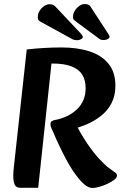

<svg xmlns="http://www.w3.org/2000/svg" viewBox="-20 -926 622 955"><path d="M440 9Q412 9 377.5 -30.5Q343 -70 309 -133.5Q275 -197 244 -270Q240 -279 235.5 -288.5Q231 -298 231 -308Q231 -319 238 -323.5Q245 -328 253 -329Q321 -342 363.5 -383Q406 -424 406 -488Q406 -527 389.5 -554Q373 -581 336.5 -595.5Q300 -610 240 -610H236L170 8H80Q60 8 53 -8Q46 -24 46 -51Q46 -71 49 -96L113 -680Q157 -685 200.5 -687.5Q244 -690 287 -690Q366 -690 426.5 -670Q487 -650 520.5 -608Q554 -566 554 -499Q554 -449 534 -411.5Q514 -374 481 -348.5Q448 -323 410 -307Q372 -291 336 -283L343 -337Q378 -265 412 -215Q446 -165 473 -136.5Q500 -108 514 -96Q539 -77 550.5 -69.5Q562 -62 562 -53Q562 -43 549 -32.5Q536 -22 516 -12.5Q496 -3 475 3Q454 9 440 9ZM517 -760 429 -895Q424 -901 417 -903.5Q410 -906 401 -906Q388 -906 374.5 -896.5Q361 -887 352 -872.5Q343 -858 343 -841Q343 -831 348 -827Q353 -823 364 -814L474 -733Q480 -728 486.5 -727.5Q493 -727 498 -727Q508 -727 516.5 -732Q525 -737 525 -744Q525 -747 522.5 -751Q520 -755 517 -760ZM384 -757 254 -895Q244 -905 226 -905Q213 -905 199.5 -896Q186 -887 177 -872.5Q168 -858 168 -841Q168 -830 172.5 -825Q177 -820 189 -814L340 -731Q347 -728 353 -727Q359 -726 364 -726Q374 -726 383 -731Q392 -736 392 -743Q392 -746 389.5 -749Q387 -752 384 -757Z"/></svg>

Font: Alkatra Medium
Style: Regular
Weight: 500
Designer: Suman Bhandary
Version: Version 1.100;gftools[0.9.22]